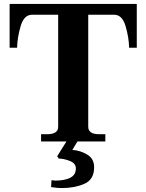

<svg xmlns="http://www.w3.org/2000/svg" viewBox="-20 -720 745 977"><path d="M676 -700V-477H637Q636 -529 619 -587Q602 -645 561 -645H429V-75Q429 -37 485 -37H516V0H374L348 43Q387 45 423 66Q459 87 459 131Q459 194 409 215.5Q359 237 295 237Q270 237 240 232L242 197Q256 199 262 199Q309 199 337.5 184.5Q366 170 366 137Q366 111 335.5 99Q305 87 279 87L271 75L318 0H189V-37H219Q248 -37 262 -46.5Q276 -56 276 -75V-645H143Q102 -645 85 -587Q68 -529 67 -477H29V-700Z"/></svg>

Font: Taviraj DemiBold
Style: Regular
Weight: 600
Designer: Katatrad Team
Foundry: CadsonDemak
Version: Version 1.030